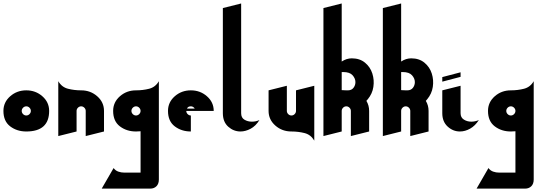

<svg xmlns="http://www.w3.org/2000/svg" viewBox="-20 -767 3187 1120"><path d="M133.3 0Q266.7 0 266.7 -120Q266.7 -170.7 227.3 -205.3Q188 -240 133.3 -240Q78.7 -240 39.3 -205.3Q0 -170.7 0 -120Q0 -60 39.3 -30Q78.7 0 133.3 0ZM133.3 -93.3Q122.7 -93.3 114.7 -101.3Q106.7 -109.3 106.7 -120Q106.7 -130.7 114.7 -138.7Q122.7 -146.7 133.3 -146.7Q144 -146.7 152 -138.7Q160 -130.7 160 -120Q160 -109.3 152 -101.3Q144 -93.3 133.3 -93.3Z M426.7 0V-120Q426.7 -130.7 434.7 -138.7Q442.7 -146.7 453.3 -146.7Q464 -146.7 472 -138.7Q480 -130.7 480 -120V26.7L586.7 0V-120Q586.7 -170.7 547.3 -205.3Q508 -240 453.3 -240Q413.3 -240 376.7 -249.3Q340 -258.7 320 -293.3V26.7Z M573.3 333.3H856Q878.7 333.3 892.7 319.3Q906.7 305.3 906.7 280V-120V-293.3Q886.7 -258.7 850 -249.3Q813.3 -240 773.3 -240Q718.7 -240 679.3 -205.3Q640 -170.7 640 -120Q640 -60 679.3 -30Q718.7 0 773.3 0Q788 0 800 -1.3V240H706.7Q686.7 240 670 234Q653.3 228 642.7 213.3ZM773.3 -93.3Q762.7 -93.3 754.7 -101.3Q746.7 -109.3 746.7 -120Q746.7 -130.7 754.7 -138.7Q762.7 -146.7 773.3 -146.7Q784 -146.7 792 -138.7Q800 -130.7 800 -120Q800 -109.3 792 -101.3Q784 -93.3 773.3 -93.3Z M1066.7 -120H1226.7Q1226.7 -170.7 1187.3 -205.3Q1148 -240 1093.3 -240Q1038.7 -240 999.3 -205.3Q960 -170.7 960 -120Q960 -60 999.3 -30Q1038.7 0 1093.3 0V-93.3Q1082.7 -93.3 1074.7 -101.3Q1066.7 -109.3 1066.7 -120ZM1116 -133.3H1070.7Q1076 -146.7 1093.3 -146.7Q1104 -146.7 1112 -138.7Q1114.7 -136 1116 -133.3Z M1386.7 -106.7V-746.7L1280 -720V-106.7Q1280 -56 1311.3 -28Q1342.7 0 1382.7 0Q1412 0 1442 -16Q1472 -32 1493.3 -66.7Q1473.3 -57.3 1449.3 -57.3Q1425.3 -57.3 1406 -68.7Q1386.7 -80 1386.7 -106.7Z M1706.7 -240V-120Q1706.7 -109.3 1698.7 -101.3Q1690.7 -93.3 1680 -93.3Q1669.3 -93.3 1661.3 -101.3Q1653.3 -109.3 1653.3 -120V-266.7L1546.7 -240V-120Q1546.7 -69.3 1586 -34.7Q1625.3 0 1680 0Q1720 0 1756.7 9.3Q1793.3 18.7 1813.3 53.3V-266.7Z M1973.3 0V-120Q1973.3 -130.7 1981.3 -138.7Q1989.3 -146.7 2000 -146.7Q2010.7 -146.7 2018.7 -138.7Q2026.7 -130.7 2026.7 -120V26.7L2133.3 0V-120Q2133.3 -152 2117.3 -178.7Q2121.3 -182.7 2125.3 -188Q2152 -220 2158 -260Q2164 -300 2152 -338Q2140 -376 2109.3 -401.3Q2078.7 -426.7 2032 -426.7Q2001.3 -426.7 1973.3 -408V-746.7L1866.7 -720V26.7ZM1973.3 -241.3V-346.7Q1978.7 -346.7 1982.7 -346.7Q2020 -346.7 2036.7 -328Q2053.3 -309.3 2053.3 -288Q2053.3 -269.3 2042 -254.7Q2030.7 -240 2009.3 -240H2000Q1986.7 -240 1973.3 -241.3Z M2320 0V-120Q2320 -130.7 2328 -138.7Q2336 -146.7 2346.7 -146.7Q2357.3 -146.7 2365.3 -138.7Q2373.3 -130.7 2373.3 -120V26.7L2480 0V-120Q2480 -152 2464 -178.7Q2468 -182.7 2472 -188Q2498.7 -220 2504.7 -260Q2510.7 -300 2498.7 -338Q2486.7 -376 2456 -401.3Q2425.3 -426.7 2378.7 -426.7Q2348 -426.7 2320 -408V-746.7L2213.3 -720V26.7ZM2320 -241.3V-346.7Q2325.3 -346.7 2329.3 -346.7Q2366.7 -346.7 2383.3 -328Q2400 -309.3 2400 -288Q2400 -269.3 2388.7 -254.7Q2377.3 -240 2356 -240H2346.7Q2333.3 -240 2320 -241.3Z M2666.7 -106.7V-266.7L2560 -240V-106.7Q2560 -57.3 2591.3 -28.7Q2622.7 0 2662.7 0Q2693.3 0 2722.7 -16.7Q2752 -33.3 2773.3 -66.7Q2752 -57.3 2729.3 -57.3Q2705.3 -57.3 2686 -69.3Q2666.7 -81.3 2666.7 -106.7ZM2666.7 -318.7V-345.3L2560 -317.3V-290.7Z M2760 333.3H3042.7Q3065.3 333.3 3079.3 319.3Q3093.3 305.3 3093.3 280V-120V-293.3Q3073.3 -258.7 3036.7 -249.3Q3000 -240 2960 -240Q2905.3 -240 2866 -205.3Q2826.7 -170.7 2826.7 -120Q2826.7 -60 2866 -30Q2905.3 0 2960 0Q2974.7 0 2986.7 -1.3V240H2893.3Q2873.3 240 2856.7 234Q2840 228 2829.3 213.3ZM2960 -93.3Q2949.3 -93.3 2941.3 -101.3Q2933.3 -109.3 2933.3 -120Q2933.3 -130.7 2941.3 -138.7Q2949.3 -146.7 2960 -146.7Q2970.7 -146.7 2978.7 -138.7Q2986.7 -130.7 2986.7 -120Q2986.7 -109.3 2978.7 -101.3Q2970.7 -93.3 2960 -93.3Z"/></svg>

Font: Qahiri
Style: Regular
Weight: 400
Designer: Khaled Hosny
Foundry: Alif Type
Version: Version 3.00